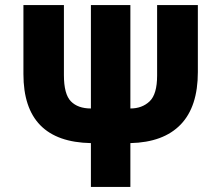

<svg xmlns="http://www.w3.org/2000/svg" viewBox="-20 -734 868 754"><path d="M337 0V-172Q72 -177 72 -443V-714H231V-439Q231 -364 258.5 -336Q286 -308 337 -308V-714H492V-308Q538 -308 567.5 -336Q597 -364 597 -437V-714H757V-451Q757 -315 689.5 -245Q622 -175 492 -172V0Z"/></svg>

Font: Noto Sans SemiCondensed ExtraBold
Style: Regular
Weight: 800
Width: 4
Designer: Monotype Design Team
Foundry: Monotype Imaging Inc.
Version: Version 2.013; ttfautohint (v1.8.4.7-5d5b)